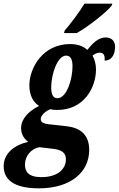

<svg xmlns="http://www.w3.org/2000/svg" viewBox="-83 -786 647 1046"><path d="M266 -606H335C399 -641 500 -722 526 -756L529 -766H377C350 -721 302 -657 269 -619ZM129 240C302 240 403 152 403 31C403 -49 358 -89 282 -98L184 -109C159 -112 139 -117 139 -138C139 -155 162 -180 191 -191C203 -188 213 -187 229 -187C375 -187 440 -309 440 -408C440 -435 433 -462 421 -483C434 -492 444 -499 460 -499C482 -499 489 -485 487 -456C532 -456 544 -499 544 -531C544 -559 528 -582 493 -582C453 -582 422 -551 393 -514C370 -536 336 -546 299 -546C151 -546 77 -417 77 -321C77 -269 96 -230 130 -209C70 -179 32 -137 32 -88C32 -52 51 -27 71 -13C3 1 -63 45 -63 119C-63 191 -10 240 129 240ZM230 -251C208 -251 196 -268 196 -310C196 -382 230 -483 277 -483C300 -483 312 -465 312 -425C312 -353 280 -251 230 -251ZM142 179C71 179 53 148 53 111C53 64 86 24 132 16L199 24C256 29 276 48 276 82C276 133 234 179 142 179Z"/></svg>

Font: Noto Serif Condensed Extra
Style: Italic
Weight: 800
Width: 3
Italic angle: -12°
Designer: Monotype Design Team
Foundry: Monotype Imaging Inc.
Version: Version 1.901